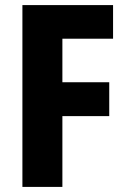

<svg xmlns="http://www.w3.org/2000/svg" viewBox="-20 -734 497 754"><path d="M225 0V-278H409V-411H225V-582H424V-714H68V0Z"/></svg>

Font: Noto Sans Thai Looped Condensed ExtraBold
Style: Regular
Weight: 800
Width: 3
Designer: Sasikarn Vongin, Ben Mitchell
Foundry: The Fontpad Ltd
Version: Version 1.001